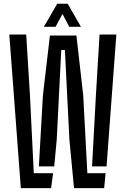

<svg xmlns="http://www.w3.org/2000/svg" viewBox="-20 -980 654 1000"><path d="M88.5 0 28.5 -800H116.5L136 -483L156 -78H256.5L246 0ZM459.5 -113.5 479.5 -483 498.5 -800H586L535 -113.5ZM365.5 0 341.5 -252.5 318 -719.5H299L275.5 -252.5L262.5 -113.5H182.5L203.5 -483L240 -795H378L413.5 -483L435 -78H530L522.5 0ZM208.5 -840.5 278 -960.5H332.5L401.5 -840.5H340.5L305.5 -907.5L269.5 -840.5Z"/></svg>

Font: Big Shoulders Stencil Display SemiBold
Style: Regular
Weight: 600
Designer: Patric King
Foundry: XO Type Co
Version: Version 1.000